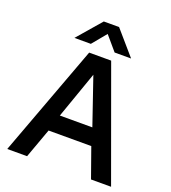

<svg xmlns="http://www.w3.org/2000/svg" viewBox="-165 -1062 1051 1182"><g transform="rotate(20 360.5 -470.5)"><path d="M435.1 -730 700.2 0H568.8L500 -193.8H220.2L149.9 0H20L291 -730ZM174.8 -784.2 310.1 -940.9H410.2L545.9 -784.2H438L358.9 -877L282.2 -784.2ZM253.9 -304.2H466.8L361.8 -610.8Z"/></g></svg>

Font: Nacelle SemiBold
Style: Regular
Weight: 600
Designer: Sora Sagano
Foundry: Sora Sagano
Version: Version 1.000;FEAKit 1.0